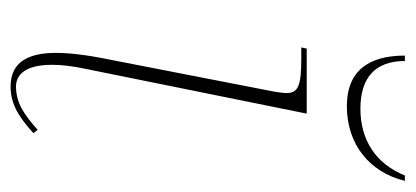

<svg xmlns="http://www.w3.org/2000/svg" viewBox="-226 -530 767 354"><g transform="rotate(90 157.0 -353.5)"><path d="M176 -610C247 -610 298 -652 314 -717H304C282 -662 237 -635 181 -635C124 -635 93 -662 93 -717H83C83 -648 113 -610 176 -610ZM140 10C174 10 198 -7 226 -32L220 -40C192 -15 170 0 140 0C118 0 100 -18 100 -66C100 -83 102 -102 107 -126L190 -536H70L68 -526H89C139 -526 152 -520 152 -499C152 -493 151 -487 150 -479L92 -181C85 -147 78 -108 78 -74C78 -27 92 10 140 10Z"/></g></svg>

Font: Noto Serif Display Thin
Style: Italic
Weight: 100
Italic angle: -12°
Designer: Monotype Design Team
Foundry: Monotype Imaging Inc.
Version: Version 2.009